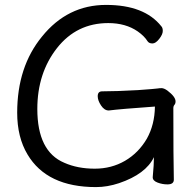

<svg xmlns="http://www.w3.org/2000/svg" viewBox="-20 -739 792 782"><path d="M371 23Q171 23 92 -110Q50 -180 50 -280Q50 -467 151 -590Q255 -719 412 -719Q568 -719 637 -632Q643 -626 643 -613Q643 -599 628.5 -580.5Q614 -562 601 -562Q587 -562 581 -571Q568 -592 541 -611Q492 -645 421 -645Q292 -645 212 -543Q132 -441 132 -295Q132 -122 242 -76Q296 -52 366 -52Q434 -52 489 -84Q544 -116 578 -174Q610 -231 611 -305Q470 -295 423 -289Q405 -289 391.5 -309.5Q378 -330 378 -347Q378 -367 396 -367Q454 -367 542 -372Q611 -377 620.5 -378.5Q630 -380 638 -380Q648 -380 662 -370Q695 -345 695 -326Q695 -317 690.5 -312Q686 -307 686 -298Q686 -92 688 -7Q688 12 662 12Q641 12 621.5 4.5Q602 -3 602 -17Q607 -70 607 -99Q574 -30 465 7Q417 23 371 23Z"/></svg>

Font: LXGW WenKai Medium
Style: Regular
Weight: 500
Designer: LXGW / Fontworks Inc.
Foundry: LXGW / Fontworks Inc.
Version: Version 1.501; October 10, 2024